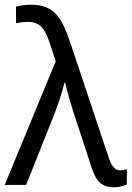

<svg xmlns="http://www.w3.org/2000/svg" viewBox="-25 -786 559 816"><path d="M-5 0H86L198 -281C219 -333 238 -388 249 -435H252C260 -396 282 -324 298 -276L365 -72C384 -13 410 10 459 10C480 10 500 5 514 -2V-67C507 -65 495 -62 486 -62C464 -62 449 -79 437 -116L276 -598C238 -713 205 -766 106 -766C84 -766 60 -762 43 -758V-687C56 -690 73 -693 95 -693C149 -693 168 -658 187 -601L212 -526Z"/></svg>

Font: Noto Sans Thai
Style: Regular
Weight: 400
Designer: Monotype Design Team
Foundry: Monotype Imaging Inc.
Version: Version 1.901